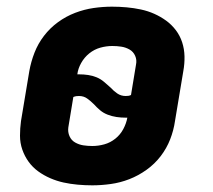

<svg xmlns="http://www.w3.org/2000/svg" viewBox="-20 -548 640 576"><path d="M257 8Q235 8 213 6Q191 4 170.5 -0.5Q150 -5 130.5 -13.5Q111 -22 94.5 -34Q78 -46 66 -62.5Q54 -79 47 -99Q40 -119 40 -141Q40 -163 43 -185L68 -335Q73 -363 83.5 -390Q94 -417 112 -440.5Q130 -464 154 -481.5Q178 -499 205.5 -509.5Q233 -520 261 -524Q289 -528 316 -528Q338 -528 360 -526Q382 -524 403 -519.5Q424 -515 443 -506.5Q462 -498 478.5 -486Q495 -474 507.5 -457.5Q520 -441 526.5 -421Q533 -401 533.5 -379Q534 -357 530 -335L505 -185Q501 -157 490.5 -130Q480 -103 462 -79.5Q444 -56 419.5 -38.5Q395 -21 368 -10.5Q341 0 312.5 4Q284 8 257 8ZM357 -260Q361 -260 365 -260.5Q369 -261 373 -263L388 -354Q391 -368 385.5 -380.5Q380 -393 368.5 -399.5Q357 -406 344 -408Q331 -410 317 -410Q299 -410 281 -405Q263 -400 248 -388Q233 -376 223.5 -359Q214 -342 212 -325H217Q231 -325 244.5 -323Q258 -321 270 -316Q282 -311 292 -302.5Q302 -294 312 -285Q321 -275 332 -267.5Q343 -260 357 -260ZM257 -110Q275 -110 293 -115Q311 -120 326 -132Q341 -144 350 -161Q359 -178 362 -195H357Q343 -195 329.5 -197Q316 -199 303 -204Q290 -209 280 -217.5Q270 -226 262 -235Q252 -245 241.5 -252.5Q231 -260 217 -260Q213 -260 209 -259.5Q205 -259 200 -257L185 -166Q183 -152 188.5 -139.5Q194 -127 205.5 -120.5Q217 -114 230 -112Q243 -110 257 -110Z"/></svg>

Font: Iosevka Heavy Extended
Style: Italic
Weight: 900
Width: 7
Italic angle: -9°
Monospace: yes
Designer: Belleve Invis
Foundry: Belleve Invis
Version: Version 32.5.0; ttfautohint (v1.8.4)